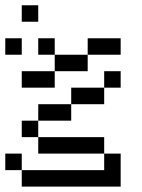

<svg xmlns="http://www.w3.org/2000/svg" viewBox="-20 -895 540 728"><path d="M437.5 -562.5V-625H375V-562.5H250V-500H125V-437.5H62.5V-375H125V-312.5H375V-250H62.5V-187.5H437.5Q437.5 -187.5 437.5 -312.5H375V-375H125V-437.5H250V-500H375V-562.5ZM62.5 -687.5V-750H0V-687.5ZM437.5 -687.5V-750H312.5V-687.5H187.5V-625H62.5V-562.5H187.5V-625H312.5V-687.5ZM125 -812.5V-875H62.5V-812.5ZM62.5 -250V-312.5H0V-250ZM187.5 -687.5V-750H125V-687.5Z"/></svg>

Font: CalcUnifontExMono
Style: Regular
Weight: 500
Version: Version 15.0.06